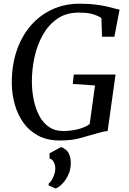

<svg xmlns="http://www.w3.org/2000/svg" viewBox="-20 -772 716 1066"><path d="M312 8Q242.5 8 192.2 -18.8Q142 -45.5 110 -90.5Q78 -135.5 62.2 -191.5Q46.5 -247.5 45.5 -306Q44.5 -406.5 72 -488.5Q99.5 -570.5 150.2 -629.2Q201 -688 270.2 -719.8Q339.5 -751.5 422 -751.5Q474.5 -751.5 512 -746.5Q549.5 -741.5 576 -735.2Q602.5 -729 621 -724Q627 -722.5 632.5 -721Q638 -719.5 644 -718.5L615 -568H546.5L543 -672Q524 -684.5 495.8 -693.2Q467.5 -702 416 -702Q347.5 -702 298.2 -668Q249 -634 217.5 -577.8Q186 -521.5 171.2 -453.2Q156.5 -385 157 -316Q157.5 -264.5 167.5 -216.2Q177.5 -168 198.2 -129Q219 -90 251.8 -67.2Q284.5 -44.5 330.5 -44.5Q370.5 -44.5 411.5 -54.2Q452.5 -64 478 -83.5L507.5 -297.5L384 -306L389.5 -358H621.5L577.5 -44Q563 -44 545 -39Q527 -34 505.5 -28Q468 -17 422.5 -4.5Q377 8 312 8ZM249.5 257 250 247.5Q260.5 239.5 268.8 225Q277 210.5 282.2 193.8Q287.5 177 287 162Q286.5 143 278.2 127.5Q270 112 255 107.5V79L319.5 44.5Q350 56 362 80Q374 104 373 137.5Q372.5 170 359 199Q345.5 228 326.2 248Q307 268 288.5 274.5Z"/></svg>

Font: Merriweather 28pt
Style: Italic
Weight: 400
Italic angle: -7.8°
Version: Version 2.101